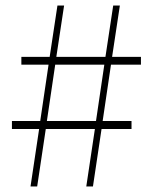

<svg xmlns="http://www.w3.org/2000/svg" viewBox="-20 -672 550 692"><path d="M149 -236H326L356 -439H179ZM90 0 121 -207H23V-236H125L155 -439H57V-467H159L187 -652H211L183 -467H360L388 -652H412L384 -467H488V-439H380L350 -236H454V-207H346L315 0H291L322 -207H145L114 0Z"/></svg>

Font: Source Serif 4 SmText ExtraLight
Style: Regular
Weight: 200
Designer: Frank Grießhammer
Foundry: Adobe
Version: Version 4.005;hotconv 1.1.0;makeotfexe 2.6.0